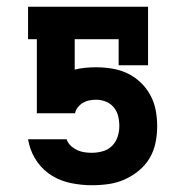

<svg xmlns="http://www.w3.org/2000/svg" viewBox="-20 -540 540 568"><path d="M252 8Q222 8 191.5 2Q161 -4 135 -19.5Q109 -35 91 -60Q73 -85 66 -114L63 -128H177L179 -123Q184 -113 192.5 -106Q201 -99 210.5 -95Q220 -91 230.5 -89.5Q241 -88 252 -88Q268 -88 284 -92.5Q300 -97 311.5 -108.5Q323 -120 328 -135.5Q333 -151 333 -167Q333 -182 329.5 -196.5Q326 -211 316.5 -222.5Q307 -234 293 -239.5Q279 -245 265 -245Q254 -245 244 -243Q234 -241 225.5 -236Q217 -231 210.5 -223Q204 -215 202 -205H89V-424H63V-520H418V-347H331V-424H201V-334Q216 -338 232.5 -339.5Q249 -341 265 -341Q288 -341 312 -337Q336 -333 357 -323Q378 -313 395.5 -296.5Q413 -280 424.5 -259Q436 -238 440.5 -214.5Q445 -191 445 -167Q445 -142 440 -117.5Q435 -93 422.5 -72Q410 -51 390.5 -35Q371 -19 348.5 -9Q326 1 301.5 4.5Q277 8 252 8Z"/></svg>

Font: Iosevka Curly Slab
Style: Bold
Weight: 700
Monospace: yes
Designer: Belleve Invis
Foundry: Belleve Invis
Version: Version 22.1.2; ttfautohint (v1.8.4)